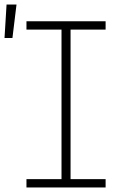

<svg xmlns="http://www.w3.org/2000/svg" viewBox="-42 -829 562 849"><path d="M-22 -661 -13 -809H31L13 -661ZM75 0V-37H230V-698H75V-735H425V-698H270V-37H425V0Z"/></svg>

Font: Iosevka SS18 Extralight
Style: Regular
Weight: 200
Monospace: yes
Designer: Belleve Invis
Foundry: Belleve Invis
Version: Version 25.1.1; ttfautohint (v1.8.4)